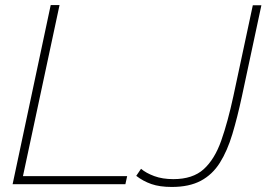

<svg xmlns="http://www.w3.org/2000/svg" viewBox="-20 -730 1056 761"><path d="M181 -710H216L71 -32H484L477 0H30ZM661 11Q613 11 580 -0.5Q547 -12 520 -33L539 -61Q559 -44 591.5 -32Q624 -20 667 -20Q744 -20 787.5 -59.5Q831 -99 857 -173Q883 -247 905 -349L982 -709H1016L939 -349Q921 -265 901 -198.5Q881 -132 851.5 -85Q822 -38 776 -13.5Q730 11 661 11Z"/></svg>

Font: Raleway ExtraLight
Style: Italic
Weight: 200
Italic angle: -12°
Designer: Matt McInerney, Pablo Impallari, Rodrigo Fuenzalida
Foundry: Matt McInerney, Pablo Impallari, Rodrigo Fuenzalida
Version: Version 4.026